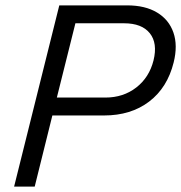

<svg xmlns="http://www.w3.org/2000/svg" viewBox="-20 -695 674 715"><path d="M32.5 0 200.8 -675H453.3Q520.8 -675 565 -648.3Q609.2 -621.7 625.8 -573.8Q642.5 -525.8 626.7 -462.5Q603.3 -368.3 535.4 -316.7Q467.5 -265 367.5 -265H175L109.2 0ZM191.7 -331.7H372.5Q439.2 -331.7 487.5 -369.2Q535.8 -406.7 551.7 -470Q567.5 -534.2 537.9 -571.2Q508.3 -608.3 441.7 -608.3H260.8Z"/></svg>

Font: Funnel Sans Light Light
Style: Italic
Weight: 300
Italic angle: -14.036°
Version: Version 1.000